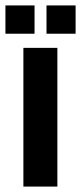

<svg xmlns="http://www.w3.org/2000/svg" viewBox="-60 -686 298 706"><path d="M26 0V-510H151V0ZM-40 -562V-666H67V-562ZM111 -562V-666H218V-562Z"/></svg>

Font: Saira Ultra Condensed Black
Style: Regular
Weight: 900
Width: 1
Designer: Hector Gatti with collaboration of the Omnibus-Type team
Foundry: Omnibus-Type
Version: Version 1.001; ttfautohint (v1.8)